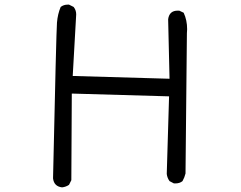

<svg xmlns="http://www.w3.org/2000/svg" viewBox="-20 -780 1040 829"><path d="M248 29Q213 25 209 -10Q223 -646 226 -682.5Q229 -719 242 -750Q255 -760 272 -760H278L298 -750Q309 -736 309 -718L294 -452L712 -440L706 -697Q711 -734 747 -734H754L773 -725Q788 -693 788 -654L787 -637L781 -31Q777 -14 768 2Q756 12 737 12H731L712 2Q702 -12 700 -29L710 -364L290 -376L288 -2L278 18Q265 27 248 29Z"/></svg>

Font: Xiaolai Mono SC
Style: Regular
Weight: 400
Monospace: yes
Designer: LXGW / Nozomi Seto
Version: Version 3.113;September 30, 2024